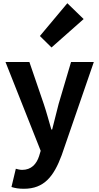

<svg xmlns="http://www.w3.org/2000/svg" viewBox="-20 -944 614 1189"><path d="M299 -650 498 -826 397 -924 227 -721ZM128 225C253 225 313 149 362 17L561 -560H420L343 -300C330 -248 316 -194 303 -142H298C282 -196 268 -250 251 -300L162 -560H14L232 -10L222 23C206 72 174 108 117 108C104 108 88 104 78 101L51 214C73 221 95 225 128 225Z"/></svg>

Font: Noto Sans JP
Style: Bold
Weight: 700
Designer: Ryoko NISHIZUKA  (kana, bopomofo & ideographs); Paul D. Hunt (Latin, Greek & Cyrillic); Sandoll Communications , Soo-you
Foundry: Adobe
Version: Version 2.002;hotconv 1.0.116;makeotfexe 2.5.65601